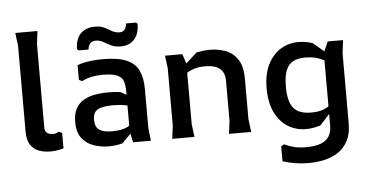

<svg xmlns="http://www.w3.org/2000/svg" viewBox="-59 -841 2248 1173"><g transform="rotate(-5 1065.0 -254.0)"><path d="M304 -94V0Q284 6 264 9Q244 12 224 12Q184 12 152 0Q120 -12 101 -41.5Q82 -71 82 -122V-648L72 -728H208L198 -648V-138Q198 -112 213 -102.5Q228 -93 247 -93Q260 -93 269 -96.5Q278 -100 285 -104Z M731 0 716 -66V-313Q716 -350 708 -375Q700 -400 671.5 -413.5Q643 -427 582 -427Q547 -427 516 -421Q485 -415 453 -399L434 -409V-499Q478 -514 518 -518Q558 -522 590 -522Q685 -522 737.5 -498.5Q790 -475 810.5 -429.5Q831 -384 831 -316V-80L840 0ZM581 12Q535 12 491 -2.5Q447 -17 418 -53Q389 -89 389 -154Q389 -206 408 -238.5Q427 -271 458 -287.5Q489 -304 526 -310.5Q563 -317 601 -317Q620 -317 640.5 -316Q661 -315 681 -312L756 -270V-211Q729 -225 698 -230.5Q667 -236 627 -236Q563 -236 534 -219.5Q505 -203 505 -157Q505 -113 530.5 -95.5Q556 -78 608 -78Q673 -78 708 -98Q743 -118 759 -146L770 -107L666 1Q646 6 624 9Q602 12 581 12ZM559 -724Q585 -724 603 -718Q621 -712 635.5 -703Q650 -694 664 -686.5Q678 -679 696 -677Q746 -670 751 -727H811L821 -719Q821 -656 790 -623Q759 -590 707 -590Q673 -590 649.5 -601Q626 -612 606.5 -624Q587 -636 565 -638Q539 -641 524.5 -626.5Q510 -612 509 -588H449L439 -596Q439 -657 471 -690.5Q503 -724 559 -724Z M1319 0 1329 -80V-325Q1329 -375 1299.5 -399.5Q1270 -424 1209 -424Q1171 -424 1143.5 -415.5Q1116 -407 1098 -395Q1080 -383 1068 -371V-426L1165 -513Q1185 -517 1205 -519.5Q1225 -522 1247 -522Q1299 -522 1344 -505Q1389 -488 1417 -445.5Q1445 -403 1445 -327V-80L1455 0ZM971 0 981 -80V-432L971 -510H1077L1097 -451V-80L1107 0Z M1788 220Q1746 220 1706 213.5Q1666 207 1630 195V103L1649 93Q1678 107 1710.5 115Q1743 123 1784 122Q1834 122 1868.5 110Q1903 98 1921 71.5Q1939 45 1939 3V-442L1969 -510H2063L2053 -430V0Q2053 64 2030.5 106.5Q2008 149 1970.5 174Q1933 199 1885.5 209.5Q1838 220 1788 220ZM1790 12Q1730 12 1680.5 -18.5Q1631 -49 1601.5 -108.5Q1572 -168 1572 -256Q1572 -344 1602 -403.5Q1632 -463 1681.5 -492.5Q1731 -522 1790 -522Q1813 -522 1835.5 -518Q1858 -514 1878 -507L2001 -402V-346Q1985 -366 1960.5 -383.5Q1936 -401 1901.5 -412.5Q1867 -424 1822 -424Q1779 -424 1749.5 -409Q1720 -394 1705 -357.5Q1690 -321 1690 -256Q1690 -167 1722 -126.5Q1754 -86 1831 -86Q1873 -86 1901.5 -96Q1930 -106 1948.5 -122Q1967 -138 1978 -155V-111L1880 -3Q1859 4 1836 8Q1813 12 1790 12Z"/></g></svg>

Font: AR One Sans SemiBold
Style: Regular
Weight: 600
Designer: Niteesh Yadav
Foundry: Niteesh Yadav
Version: Version 1.001;gftools[0.9.33]